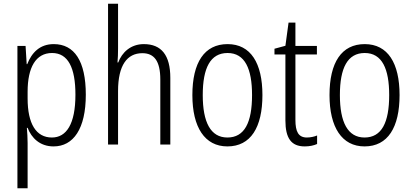

<svg xmlns="http://www.w3.org/2000/svg" viewBox="-20 -780 2224 1036"><path d="M270 -542C194 -542 151 -495 127 -434H124L118 -532H74V236H129V-8C129 -36 127 -66 125 -90H129C150 -36 195 10 269 10C376 10 443 -85 443 -269C443 -451 381 -542 270 -542ZM261 -494C347 -494 387 -415 387 -269C387 -110 338 -38 260 -38C175 -38 129 -112 129 -249V-285C129 -416 173 -494 261 -494Z M617 -518V-760H563V0H617V-289C617 -428 666 -493 748 -493C811 -493 845 -452 845 -351V0H899V-360C899 -482 851 -542 756 -542C685 -542 638 -497 618 -443H614C616 -467 617 -489 617 -518Z M1396 -267C1396 -439 1333 -542 1208 -542C1083 -542 1018 -443 1018 -267C1018 -93 1085 10 1207 10C1333 10 1396 -93 1396 -267ZM1074 -267C1074 -413 1115 -494 1208 -494C1302 -494 1340 -408 1340 -267C1340 -118 1299 -38 1207 -38C1116 -38 1074 -121 1074 -267Z M1636 -38C1590 -38 1574 -70 1574 -133V-486H1690V-532H1574V-658H1537L1520 -533L1461 -517V-486H1520V-130C1520 -35 1551 10 1624 10C1651 10 1673 5 1691 -3V-49C1677 -43 1656 -38 1636 -38Z M2136 -267C2136 -439 2073 -542 1948 -542C1823 -542 1758 -443 1758 -267C1758 -93 1825 10 1947 10C2073 10 2136 -93 2136 -267ZM1814 -267C1814 -413 1855 -494 1948 -494C2042 -494 2080 -408 2080 -267C2080 -118 2039 -38 1947 -38C1856 -38 1814 -121 1814 -267Z"/></svg>

Font: Noto Sans Myanmar Condensed Light
Style: Regular
Weight: 300
Width: 3
Designer: Monotype Design Team
Foundry: Monotype Imaging Inc.
Version: Version 2.107